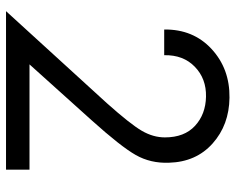

<svg xmlns="http://www.w3.org/2000/svg" viewBox="-94 -708 801 654"><g transform="rotate(90 307.0 -380.5)"><path d="M198.8 -80H557.5V0H17.5L331.2 -343.8Q402.5 -423.8 425 -462.5Q447.5 -501.2 447.5 -541.2Q447.5 -607.5 408.1 -643.8Q368.8 -680 308.8 -681.2Q247.5 -682.5 206.9 -643.1Q166.2 -603.8 167.5 -538.8H80Q78.8 -637.5 146.2 -700Q213.8 -762.5 312.5 -761.2Q405 -760 468.1 -703.8Q531.2 -647.5 533.8 -555Q536.2 -492.5 507.5 -441.9Q478.8 -391.2 388.8 -291.2Z"/></g></svg>

Font: Now Alt
Style: Regular
Weight: 400
Designer: Alfredo Marco Pradil
Foundry: Alfredo Marco Pradil
Version: Version 1.002;PS 001.002;hotconv 1.0.88;makeotf.lib2.5.64775